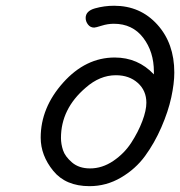

<svg xmlns="http://www.w3.org/2000/svg" viewBox="-20 -636 620 661"><path d="M120.1 -162.1Q120.1 -265.1 197.5 -351.6Q274.9 -438 375 -438Q455.1 -438 509.8 -379.9V-389.2Q509.8 -458 472.9 -506.1Q436 -554.2 372.1 -554.2Q351.1 -554.2 330.1 -547.6Q309.1 -541 304.2 -541Q291 -541 283 -551.5Q274.9 -562 274.9 -574.2Q274.9 -598.1 306.9 -607.2Q338.9 -616.2 373 -616.2Q462.9 -616.2 521.5 -551.5Q580.1 -486.8 580.1 -386.2Q580.1 -349.1 569.6 -300.5Q559.1 -252 535.6 -198Q512.2 -144 479.5 -99.1Q446.8 -54.2 396.5 -24.7Q346.2 4.9 288.1 4.9Q206.1 4.9 163.1 -48.1Q120.1 -101.1 120.1 -162.1ZM189.9 -161.1Q189.9 -140.1 197 -118.7Q204.1 -97.2 228 -76.7Q252 -56.2 290 -56.2Q332 -56.2 370.1 -82Q408.2 -107.9 432.1 -145Q456.1 -182.1 470 -219Q483.9 -255.9 483.9 -282.2Q483.9 -324.2 454.3 -350.6Q424.8 -377 378.9 -377Q323.7 -377 274.9 -334Q189.9 -261.2 189.9 -161.1Z"/></svg>

Font: CMU Typewriter Text Variable Width
Style: Italic
Weight: 500
Italic angle: -14.04°
Version: Version 0.7.0